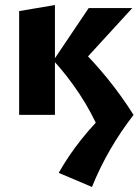

<svg xmlns="http://www.w3.org/2000/svg" viewBox="-20 -456 553 762"><path d="M418 -27 377 68Q342 -13 294.5 -84.5Q247 -156 192 -216L332 -424H505L287 -186V-275Q350 -214 406 -145Q462 -76 510 0Q459 66 417.5 137.5Q376 209 345 286L213 230Q252 161 303.5 96.5Q355 32 418 -27ZM56 0V-412L198 -436V0Z"/></svg>

Font: Ysabeau Office ExtraBold
Style: Regular
Weight: 800
Designer: Christian Thalmann (Catharsis Fonts)
Version: Version 2.001;gftools[0.9.30]; featfreeze: tnum,lnum,ss02